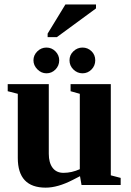

<svg xmlns="http://www.w3.org/2000/svg" viewBox="-20 -842 596 874"><path d="M344.2 -40 311 -22.9Q242.7 12.2 188 12.2Q61 12.2 61 -123V-415L15.1 -426.8V-459H202.1V-142.1Q202.1 -101.1 219.5 -78.1Q236.8 -55.2 269 -55.2Q306.2 -55.2 343.3 -71.8V-415L301.3 -426.8V-459H484.4V-43.9L529.3 -32.2V0H351.1ZM355.5 -508.3Q332 -508.3 314.2 -525.6Q296.4 -543 296.4 -567.4Q296.4 -591.8 314.2 -608.6Q332 -625.5 355.5 -625.5Q379.4 -625.5 396.5 -608.9Q413.6 -592.3 413.6 -567.4Q413.6 -543 396.5 -525.6Q379.4 -508.3 355.5 -508.3ZM191.4 -508.3Q168 -508.3 150.1 -526.4Q132.3 -544.4 132.3 -567.4Q132.3 -590.8 149.9 -608.2Q167.5 -625.5 191.4 -625.5Q215.3 -625.5 232.4 -608.2Q249.5 -590.8 249.5 -567.4Q249.5 -543 232.4 -525.6Q215.3 -508.3 191.4 -508.3ZM196.8 -672.9V-689L277.8 -821.8H417V-803.7L238.8 -672.9Z"/></svg>

Font: Tinos
Style: Bold
Weight: 700
Designer: Steve Matteson
Foundry: Monotype Imaging Inc.
Version: Version 1.23